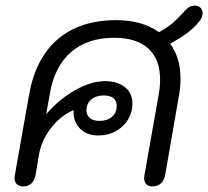

<svg xmlns="http://www.w3.org/2000/svg" viewBox="-20 -656 744 686"><path d="M704 -609Q704 -595 693 -581Q675 -558 651.5 -540Q628 -522 588 -500Q625 -449 625 -375Q625 -346 620 -318L570 -30Q566 -10 554 0Q542 10 525 10Q510 10 502.5 2Q495 -6 495 -20Q495 -27 496 -30L547 -318Q552 -346 552 -371Q552 -444 510 -482.5Q468 -521 388 -521Q293 -521 234.5 -470.5Q176 -420 159 -326L145 -248Q193 -303 249.5 -334.5Q306 -366 355 -366Q400 -366 426.5 -344.5Q453 -323 453 -287Q453 -238 418 -205Q383 -172 330 -172Q289 -172 265 -197.5Q241 -223 243 -261L242 -262Q198 -244 163 -199.5Q128 -155 119 -102L107 -30Q103 -10 91.5 0Q80 10 63 10Q48 10 40 2Q32 -6 32 -20Q32 -27 33 -30L84 -318Q107 -448 186.5 -516Q266 -584 395 -584Q488 -584 548 -541Q580 -559 599.5 -576Q619 -593 642 -619Q657 -636 675 -636Q688 -636 696 -628.5Q704 -621 704 -609ZM289 -261Q289 -244 301.5 -234Q314 -224 335 -224Q363 -224 380 -238.5Q397 -253 397 -278Q397 -296 385 -305.5Q373 -315 351 -315Q323 -315 306 -300.5Q289 -286 289 -261Z"/></svg>

Font: Kodchasan
Style: Italic
Weight: 400
Italic angle: -10°
Version: Version 1.000; ttfautohint (v1.6)